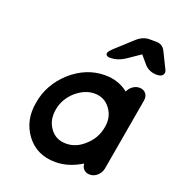

<svg xmlns="http://www.w3.org/2000/svg" viewBox="-134 -858 904 969"><g transform="rotate(20 318.0 -373.5)"><path d="M269 -1Q169 -1 113 -75Q57 -151 76 -250Q92 -351 174 -426Q257 -499 357 -499Q429 -499 482 -457Q489 -475 505.5 -487Q522 -499 541 -499Q564 -499 576 -483.5Q588 -468 584 -446L516 -55Q511 -32 493.5 -16.5Q476 -1 454 -1Q434 -1 422 -13Q410 -25 409 -44Q340 -1 269 -1ZM239 -353Q191 -310 181 -250Q171 -190 203 -148Q233 -107 288 -107Q342 -107 386 -148Q433 -189 444 -250Q456 -309 422 -353Q391 -394 338 -394Q287 -394 239 -353ZM496 -662 430 -617Q391 -590 348 -590Q336 -590 330 -595.5Q324 -601 327 -610Q329 -617 346 -634L437 -717Q469 -746 504 -746H540Q574 -746 589 -717L630 -634Q638 -619 635 -610Q629 -590 600 -590Q560 -590 534 -617Z"/></g></svg>

Font: Quicksand
Style: Bold Italic
Weight: 700
Italic angle: -12°
Designer: Andrew Paglinawan
Foundry: Andrew Paglinawan
Version: 1.002